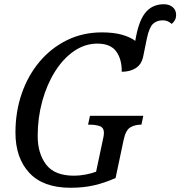

<svg xmlns="http://www.w3.org/2000/svg" viewBox="-20 -877 852 907"><path d="M313 10Q184 10 118.5 -60.5Q53 -131 53 -251Q53 -349 82.5 -434.5Q112 -520 166.5 -585Q221 -650 296 -687Q371 -724 461 -724Q517 -724 556 -713Q595 -702 619 -684L623 -706Q639 -787 671 -822Q703 -857 754 -857Q779 -857 795.5 -843.5Q812 -830 812 -806Q812 -781 791 -764Q773 -781 749 -781Q721 -781 703 -764.5Q685 -748 674 -696L656 -608Q648 -572 621 -555Q594 -538 555 -538Q556 -597 529 -634Q502 -671 440 -671Q381 -671 329.5 -635.5Q278 -600 239.5 -538.5Q201 -477 179.5 -398.5Q158 -320 158 -235Q158 -152 198 -99.5Q238 -47 330 -47Q356 -47 385 -52.5Q414 -58 434 -66L466 -217Q471 -237 471 -249Q471 -274 451.5 -281Q432 -288 405 -288H396L405 -330H657L648 -288H644Q618 -288 596 -275.5Q574 -263 564 -216L526 -36Q474 -13 424 -1.5Q374 10 313 10Z"/></svg>

Font: Noto Serif SemiCondensed
Style: Italic
Weight: 400
Width: 4
Italic angle: -12°
Designer: Monotype Design Team
Foundry: Monotype Imaging Inc.
Version: Version 2.013